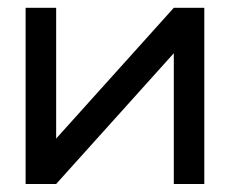

<svg xmlns="http://www.w3.org/2000/svg" viewBox="-20 -459 574 479"><path d="M120.1 -113.3 413.6 -439.5H489.7V0H413.6V-326.2L120.1 0H43.9V-439.5H120.1Z"/></svg>

Font: Cardo
Style: Bold
Weight: 700
Designer: David J. Perry
Foundry: David J. Perry
Version: Version 1.0011